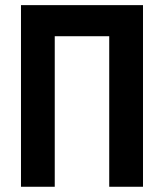

<svg xmlns="http://www.w3.org/2000/svg" viewBox="-20 -713 626 733"><path d="M397 0V-693.4H525.9V0ZM60.1 0V-693.4H189V0ZM80.6 -574.7V-693.4H499.5V-574.7Z"/></svg>

Font: Cascadia Code
Style: Regular
Weight: 400
Monospace: yes
Designer: Aaron Bell
Foundry: Saja Typeworks
Version: Version 2106.017